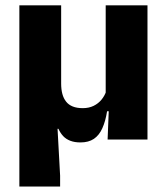

<svg xmlns="http://www.w3.org/2000/svg" viewBox="-20 -511 611 703"><path d="M520 -491.4V0H374L379 -126L367 -137.2V-491.4ZM203.9 -205Q203.9 -183.9 208.3 -167.3Q212.7 -150.7 222 -139Q231.2 -127.2 246.4 -121.1Q261.6 -115 283.1 -115Q305.6 -115 322.9 -123.5Q340.2 -132 351.9 -146.4Q363.6 -160.8 369.3 -178.2L397.1 -103.6H372.1Q366.2 -66.7 354.6 -41.2Q343.1 -15.7 323.8 -2.6Q304.4 10.5 274.6 10.5Q253.3 10.5 237.6 4.5Q221.9 -1.5 211.5 -12.5Q201.1 -23.6 194 -39.3H190.7L200.1 132.1V172H50.9V-491.4H203.9Z"/></svg>

Font: Anek Gurmukhi Medium
Style: Regular
Weight: 500
Designer: Sarang Kulkarni (Gurmukhi), Yesha Goshar (Latin)
Foundry: Ek Type
Version: Version 1.003